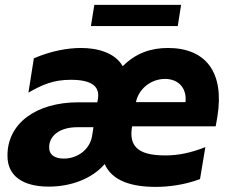

<svg xmlns="http://www.w3.org/2000/svg" viewBox="-20 -747 938 778"><path d="M713.8 -727.3H362.2L348.4 -641.3H700.3ZM660.5 -552.6C591.6 -552.6 530.5 -532 477.3 -478.7C446 -533.4 375.7 -552.6 308.2 -552.6C256 -552.6 188.6 -541.5 117.2 -510.7L95.2 -371.8C151.6 -403.8 195.7 -423.7 267.8 -423.7C377.5 -423.7 381 -377.1 377.1 -347.7L374.3 -332.4H297.2C125 -332.4 9.6 -245.7 10.3 -116.5C9.6 -33.4 73.5 9.2 177.9 9.2C267 9.2 353.7 -22.7 404.1 -82.4C434.3 -14.2 512.1 10.3 611.5 10.3C664.4 10.3 729 1.8 790.5 -21.3L812.1 -150.9C753.2 -127.8 704.2 -117.2 649.1 -117.2C534.1 -117.2 501.8 -158.4 515.3 -235.1H854L860.8 -274.1C889.9 -452.1 815.7 -552.6 660.5 -552.6ZM731.5 -333.1H530.9C541.5 -386.4 591.3 -427.2 648.8 -427.2C704.5 -427.2 737.9 -388.1 731.5 -333.1ZM353 -195.3C343.4 -139.9 293.3 -104.4 238.6 -104.4C201.3 -104.4 178.3 -120.7 179.3 -149.9C178.3 -193.2 217.7 -231.5 293 -231.5H358.7Z"/></svg>

Font: TID UI Extra Bold
Style: Italic
Weight: 800
Italic angle: -9.39999°
Designer: The TID Project Authors
Foundry: Bakken & Bæck
Version: Version 1.001;hotconv 1.0.109;makeotfexe 2.5.65596